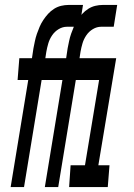

<svg xmlns="http://www.w3.org/2000/svg" viewBox="-20 -755 540 775"><path d="M23 0 94 -432H51L58 -520H109L115 -560Q118 -575 121 -589.5Q124 -604 129 -618.5Q134 -633 140 -647Q146 -661 155 -674.5Q164 -688 174.5 -699.5Q185 -711 198.5 -719.5Q212 -728 227 -731.5Q242 -735 256 -735H315L301 -647H250Q233 -647 217 -637.5Q201 -628 190.5 -612.5Q180 -597 175 -580Q170 -563 167 -546L163 -520H257L250 -432H148L77 0ZM161 0 232 -432H189L196 -520H247L253 -560Q256 -575 259 -589.5Q262 -604 267 -618.5Q272 -633 278 -647Q284 -661 293 -674.5Q302 -688 312.5 -699.5Q323 -711 336.5 -719.5Q350 -728 365 -731.5Q380 -735 394 -735H453L439 -647H388Q371 -647 355 -637.5Q339 -628 328.5 -612.5Q318 -597 313 -580Q308 -563 305 -546L301 -520H395L388 -432H286L215 0ZM259 0 265 -88H323L380 -432H335L342 -520H449L377 -88H422L415 0Z"/></svg>

Font: Iosevka Term Curly SmBd Obl
Style: Regular
Weight: 600
Italic angle: -9°
Designer: Belleve Invis
Foundry: Belleve Invis
Version: Version 32.3.0